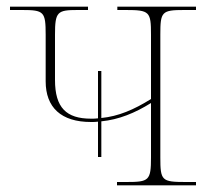

<svg xmlns="http://www.w3.org/2000/svg" viewBox="-20 -556 641 576"><path d="M274 -85H284V-192C336 -197 385 -217 433 -247V-84C433 -14 427 -10 359 -10H331V0H568V-10H537C465 -10 461 -14 461 -84V-452C461 -521 465 -526 533 -526H568V-536H332V-526H357C429 -526 433 -521 433 -452V-259C382 -227 335 -207 284 -202V-343H274V-201C267 -200 260 -200 253 -200C179 -200 145 -233 145 -316V-452C145 -521 152 -526 213 -526H244V-536H10V-526H46C112 -526 117 -521 117 -452V-312C117 -234 163 -190 253 -190C260 -190 267 -190 274 -191Z"/></svg>

Font: Noto Serif Display Thin
Style: Regular
Weight: 100
Designer: Monotype Design Team
Foundry: Monotype Imaging Inc.
Version: Version 2.009